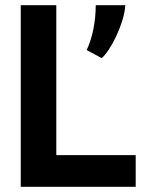

<svg xmlns="http://www.w3.org/2000/svg" viewBox="-20 -720 554 740"><path d="M503 0H60V-700H197V-122H503ZM463 -700Q461 -671 451 -639.5Q441 -608 427.5 -579.5Q414 -551 399 -528.5Q384 -506 372 -496L314 -527Q331 -563 340 -608.5Q349 -654 349 -700Z"/></svg>

Font: PTSans
Style: Bold
Weight: 700
Designer: A.Korolkova, O.Umpeleva, V.Yefimov
Foundry: ParaType Ltd
Version: Version 2.003W OFL